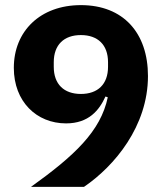

<svg xmlns="http://www.w3.org/2000/svg" viewBox="-20 -730 640 750"><path d="M558 -433C558 -601 462 -710 296 -710C137 -710 34 -608 34 -465C34 -333 123 -248 238 -248C327 -248 368 -300 392 -353L401 -350C373 -217 271 -122 101 0H308C427 -81 558 -237 558 -433ZM296 -363C230 -363 190 -401 190 -469V-487C190 -555 230 -593 296 -593C362 -593 402 -555 402 -487V-469C402 -401 362 -363 296 -363Z"/></svg>

Font: Braiins Sans
Style: Bold
Weight: 700
Designer: Mike Abbink, Paul van der Laan, Pieter van Rosmalen, Jiri Chlebus, Lubos Buracinsky
Foundry: Bold Monday, Sudetype
Version: Version 1.000;hotconv 1.0.109;makeotfexe 2.5.65596